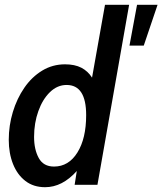

<svg xmlns="http://www.w3.org/2000/svg" viewBox="-20 -770 676 800"><path d="M168 10Q119.5 10 85.8 -16Q52 -42 34.2 -86.8Q16.5 -131.5 16.5 -187.5Q16.5 -247 33.5 -303.2Q50.5 -359.5 81.5 -404.5Q112.5 -449.5 155.8 -475.8Q199 -502 251 -502Q291.5 -502 319 -487.8Q346.5 -473.5 363.5 -446.5L417.5 -750H518L386 0H291L300 -57.5Q239.5 10 168 10ZM205 -76Q266 -76 302.5 -134.5Q339 -193 339 -290.5Q339 -416 257.5 -416Q219 -416 188.2 -386.2Q157.5 -356.5 139.8 -307Q122 -257.5 122 -199.5Q122 -147 141.5 -111.5Q161 -76 205 -76ZM519.5 -580 551 -750H636.5L579 -580Z"/></svg>

Font: Cabin Condensed Medium
Style: Italic
Weight: 500
Width: 3
Italic angle: -10°
Designer: Pablo Impallari
Foundry: Pablo Impallari. http://www.impallari.com Igino Marini. http://www.ikern.com
Version: Version 3.001; ttfautohint (v1.8.3)